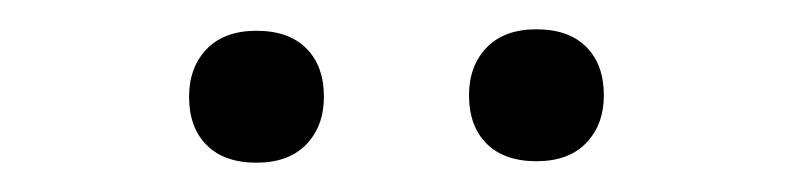

<svg xmlns="http://www.w3.org/2000/svg" viewBox="-20 -738 540 131"><path d="M346 -628Q324 -628 312 -640Q300 -652 300 -673Q300 -693 312 -705.5Q324 -718 346 -718Q368 -718 380 -706Q392 -694 392 -673Q392 -653 380 -640.5Q368 -628 346 -628ZM155 -627Q133 -627 121 -639Q109 -651 109 -672Q109 -692 121 -704.5Q133 -717 155 -717Q177 -717 189 -705Q201 -693 201 -672Q201 -652 189 -639.5Q177 -627 155 -627Z"/></svg>

Font: Lexend Tera ExtraLight
Style: Regular
Weight: 250
Designer: Bonnie Shaver-Troup, Thomas Jockin
Foundry: Lexend
Version: Version 1.007